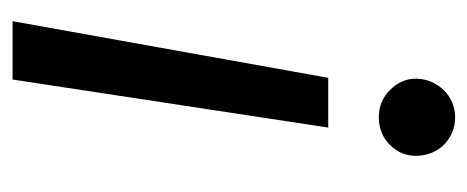

<svg xmlns="http://www.w3.org/2000/svg" viewBox="-248 -340 773 318"><g transform="rotate(90 139.0 -181.5)"><path d="M109.4 -338.1H191.8L112.2 184.7H15.6ZM110.8 -484.4Q111.2 -497.9 116.3 -509.4Q121.4 -521 130 -529.7Q138.5 -538.4 150 -543.3Q161.6 -548.3 174.7 -548.3Q188.6 -548.3 200.1 -543.3Q211.6 -538.4 220.2 -529.8Q228.7 -521.3 233.5 -509.6Q238.3 -497.9 238.6 -484.4Q239 -458.5 220.2 -440Q201.7 -421.9 174.7 -421.9Q148.1 -421.9 129.6 -440.3Q110.4 -459.5 110.8 -484.4Z"/></g></svg>

Font: Inter P
Style: Italic
Weight: 400
Italic angle: -9.40001°
Designer: Rasmus Andersson
Foundry: rsms
Version: Version 3.018;git-588b23468